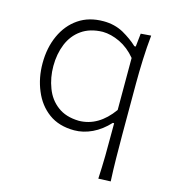

<svg xmlns="http://www.w3.org/2000/svg" viewBox="-105 -596 797 878"><g transform="rotate(15 293.5 -156.5)"><path d="M440.5 194.8 498.6 192.4C496.7 155.2 495.7 119.5 495.2 84.8C494.8 50 494.3 12.4 494.3 -28.6V-270.5C494.3 -307.1 495.2 -345.2 496.7 -384.3C498.1 -422.9 501 -461.4 504.8 -499.5L456.2 -495.7L449.5 -432.9H442.9C423.3 -451.4 400 -468.1 372.4 -483.8C344.3 -499 312.9 -506.7 278.1 -506.7C231.9 -506.7 192.9 -495.7 160 -473.3C127.1 -451 101.9 -420 84.3 -381.4C66.7 -342.9 57.6 -298.6 57.6 -249.5C57.6 -203.3 65.7 -160.5 82.4 -121C98.6 -81.4 122.9 -49.5 155.2 -25.7C187.6 -1.9 228.1 10 276.2 10C304.3 10 332.9 3.3 361 -10C389 -23.3 414.8 -42.9 438.6 -68.6H444.8V-27.1C444.8 13.3 444.8 51 444.3 86.2C443.8 121.4 442.4 157.6 440.5 194.8ZM285.2 -37.6C243.8 -38.6 210.5 -49 184.3 -69C158.1 -88.6 139 -114.8 127.1 -146.7C114.8 -178.6 108.6 -212.9 108.6 -249.5C108.6 -288.1 115.2 -323.3 128.1 -354.8C141 -385.7 160.5 -411 187.1 -429.5C213.3 -448.1 246.7 -458.1 287.1 -459C313.3 -458.6 340.5 -451.9 368.6 -438.6C396.7 -425.2 422.4 -404.8 444.8 -377.6V-131.4C400.5 -69.5 347.1 -38.1 285.2 -37.6Z"/></g></svg>

Font: Pinar Light
Style: Regular
Weight: 300
Designer: Amin Abedi
Version: Version 2.00;September 9, 2021;FontCreator 13.0.0.2683 64-bi